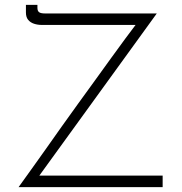

<svg xmlns="http://www.w3.org/2000/svg" viewBox="-20 -765 743 785"><path d="M56 0Q79 -32 107 -71Q135 -110 166.5 -154.5Q198 -199 231.5 -246.5Q265 -294 300 -342Q335 -390 368.5 -436.5Q402 -483 433.5 -526.5Q465 -570 493 -608Q521 -646 544 -676L553 -663H152Q134 -663 119 -668Q104 -673 95 -684Q86 -695 86 -714V-745H133V-733Q133 -720 140 -715Q147 -710 164 -710H621L135 -39L131 -47H645V0Z"/></svg>

Font: Josefin Sans Thin Light
Style: Regular
Weight: 300
Version: Version 2.000